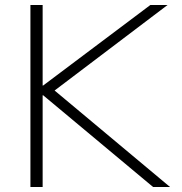

<svg xmlns="http://www.w3.org/2000/svg" viewBox="-20 -750 731 770"><path d="M102 0V-730H151V-407H153L583 -730H652L199 -387L662 0H594L153 -368H151V0Z"/></svg>

Font: M PLUS 1 Thin Light
Style: Regular
Weight: 300
Version: Version 1.001